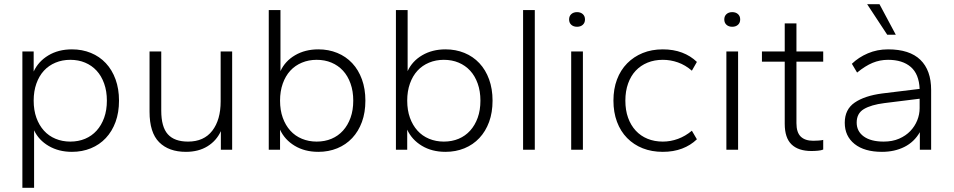

<svg xmlns="http://www.w3.org/2000/svg" viewBox="-20 -716 4560 918"><path d="M324 10Q261 10 213 -18Q165 -46 143 -93V182H87V-470H141V-374Q163 -422 211 -451Q259 -480 324 -480Q373 -480 414.5 -463Q456 -446 486 -414Q516 -382 532.5 -336.5Q549 -291 549 -235Q549 -178 532.5 -133Q516 -88 486 -56Q456 -24 414.5 -7Q373 10 324 10ZM316 -39Q355 -39 387 -52.5Q419 -66 442 -91.5Q465 -117 478 -153Q491 -189 491 -235Q491 -280 478 -316.5Q465 -353 442 -378Q419 -403 387 -416.5Q355 -430 316 -430Q278 -430 245.5 -416.5Q213 -403 190 -378Q167 -353 154 -316.5Q141 -280 141 -235Q141 -189 154 -153Q167 -117 190 -91.5Q213 -66 245.5 -52.5Q278 -39 316 -39Z M869 10Q787 10 741 -36Q695 -82 695 -182V-470H751V-187Q751 -109 782.5 -74Q814 -39 879 -39Q955 -39 995 -91Q1035 -143 1035 -231V-470H1090V0H1036V-89Q1015 -43 972 -16.5Q929 10 869 10Z M1502 10Q1437 10 1389 -19Q1341 -48 1319 -96V0H1265V-668H1321V-376Q1343 -424 1391 -452Q1439 -480 1502 -480Q1551 -480 1592.5 -463Q1634 -446 1664 -414Q1694 -382 1710.5 -336.5Q1727 -291 1727 -235Q1727 -178 1710.5 -133Q1694 -88 1664 -56Q1634 -24 1592.5 -7Q1551 10 1502 10ZM1494 -39Q1533 -39 1565 -52.5Q1597 -66 1620 -91.5Q1643 -117 1656 -153Q1669 -189 1669 -235Q1669 -280 1656 -316.5Q1643 -353 1620 -378Q1597 -403 1565 -416.5Q1533 -430 1494 -430Q1456 -430 1423.5 -416.5Q1391 -403 1368 -378Q1345 -353 1332 -316.5Q1319 -280 1319 -235Q1319 -189 1332 -153Q1345 -117 1368 -91.5Q1391 -66 1423.5 -52.5Q1456 -39 1494 -39Z M2110 10Q2045 10 1997 -19Q1949 -48 1927 -96V0H1873V-668H1929V-376Q1951 -424 1999 -452Q2047 -480 2110 -480Q2159 -480 2200.5 -463Q2242 -446 2272 -414Q2302 -382 2318.5 -336.5Q2335 -291 2335 -235Q2335 -178 2318.5 -133Q2302 -88 2272 -56Q2242 -24 2200.5 -7Q2159 10 2110 10ZM2102 -39Q2141 -39 2173 -52.5Q2205 -66 2228 -91.5Q2251 -117 2264 -153Q2277 -189 2277 -235Q2277 -280 2264 -316.5Q2251 -353 2228 -378Q2205 -403 2173 -416.5Q2141 -430 2102 -430Q2064 -430 2031.5 -416.5Q1999 -403 1976 -378Q1953 -353 1940 -316.5Q1927 -280 1927 -235Q1927 -189 1940 -153Q1953 -117 1976 -91.5Q1999 -66 2031.5 -52.5Q2064 -39 2102 -39Z M2481 0V-668H2537V0Z M2711 0V-470H2767V0ZM2739 -588Q2722 -588 2711.5 -597.5Q2701 -607 2701 -623Q2701 -639 2711.5 -648.5Q2722 -658 2739 -658Q2756 -658 2766.5 -648.5Q2777 -639 2777 -623Q2777 -607 2766.5 -597.5Q2756 -588 2739 -588Z M3149 10Q3096 10 3053 -7Q3010 -24 2978.5 -56Q2947 -88 2930 -133.5Q2913 -179 2913 -235Q2913 -291 2930 -336Q2947 -381 2978.5 -413Q3010 -445 3053 -462.5Q3096 -480 3149 -480Q3200 -480 3241 -464.5Q3282 -449 3312 -420L3288 -378Q3257 -405 3221.5 -417.5Q3186 -430 3149 -430Q3109 -430 3076 -416.5Q3043 -403 3019.5 -378Q2996 -353 2983 -316.5Q2970 -280 2970 -235Q2970 -189 2983 -153Q2996 -117 3019.5 -91.5Q3043 -66 3076 -52.5Q3109 -39 3149 -39Q3186 -39 3221.5 -52Q3257 -65 3288 -91L3312 -50Q3282 -21 3241 -5.5Q3200 10 3149 10Z M3453 0V-470H3509V0ZM3481 -588Q3464 -588 3453.5 -597.5Q3443 -607 3443 -623Q3443 -639 3453.5 -648.5Q3464 -658 3481 -658Q3498 -658 3508.5 -648.5Q3519 -639 3519 -623Q3519 -607 3508.5 -597.5Q3498 -588 3481 -588Z M3860 6Q3797 6 3764.5 -25.5Q3732 -57 3732 -124V-421H3623V-470H3732V-604H3788V-470H3916V-421H3788V-127Q3788 -83 3808.5 -63Q3829 -43 3868 -43Q3880 -43 3894 -44Q3908 -45 3916 -47V-1Q3907 3 3891 4.5Q3875 6 3860 6Z M4197 10Q4113 10 4066 -27.5Q4019 -65 4019 -129Q4019 -193 4066.5 -225.5Q4114 -258 4197 -269L4377 -291Q4374 -362 4334.5 -396Q4295 -430 4226 -430Q4187 -430 4152 -415.5Q4117 -401 4078 -369L4053 -411Q4085 -442 4129.5 -461Q4174 -480 4226 -480Q4329 -480 4380.5 -430Q4432 -380 4432 -286V0H4378V-84Q4351 -37 4304 -13.5Q4257 10 4197 10ZM4205 -39Q4247 -39 4279 -53Q4311 -67 4332.5 -89.5Q4354 -112 4365.5 -140.5Q4377 -169 4377 -199V-244L4208 -223Q4145 -215 4110.5 -194.5Q4076 -174 4076 -130Q4076 -88 4110 -63.5Q4144 -39 4205 -39ZM4222 -550 4126 -696H4185L4263 -550Z"/></svg>

Font: Celebes Light
Style: Regular
Weight: 300
Designer: Anugrah Pasau
Foundry: Lafontype
Version: Version 1.000; ttfautohint (v1.8.4)